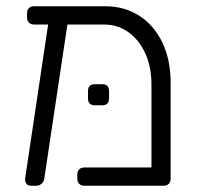

<svg xmlns="http://www.w3.org/2000/svg" viewBox="-20 -591 641 611"><path d="M311 -513H88Q78 -513 72 -519Q66 -525 66 -535V-549Q66 -559 72 -565Q78 -571 88 -571H316Q376 -571 423 -541Q470 -511 496.5 -456Q523 -401 523 -327V-22Q523 -12 517 -6Q511 0 501 0H248Q238 0 232 -6Q226 -12 226 -22V-36Q226 -46 232 -52Q238 -58 248 -58H462V-322Q462 -379 442 -422Q422 -465 388 -489Q354 -513 311 -513ZM78 0Q69 0 64 -6.5Q59 -13 60 -23L136 -532Q138 -542 145 -547Q152 -552 161 -550L178 -547Q188 -546 193 -539Q198 -532 196 -523L121 -23Q120 -13 112.5 -6.5Q105 0 96 0ZM282 -256Q260 -256 260 -278V-301Q260 -323 282 -323H305Q327 -323 327 -301V-278Q327 -256 305 -256Z"/></svg>

Font: Rubik Light Light
Style: Regular
Weight: 300
Version: Version 2.101